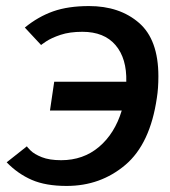

<svg xmlns="http://www.w3.org/2000/svg" viewBox="-20 -599 562 634"><path d="M503 -347Q503 -307 498 -276Q476 -124 394 -54.5Q312 15 200 15Q131 15 85 -5Q39 -25 2 -63L69 -116Q69 -114 81 -102Q93 -90 118 -80Q143 -70 182 -70Q255 -70 307 -114Q359 -158 382 -234H145L159 -329H397Q399 -406 361.5 -450Q324 -494 252 -494Q210 -494 180 -484Q150 -474 132 -462Q114 -450 116 -450L62 -508Q106 -544 155.5 -561.5Q205 -579 274 -579Q375 -579 439 -523.5Q503 -468 503 -347Z"/></svg>

Font: Neutral Grotesk
Style: Italic
Weight: 400
Italic angle: -8°
Designer: Nawras Khrais
Foundry: Nawras Khrais
Version: Version 1.000